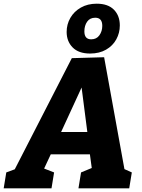

<svg xmlns="http://www.w3.org/2000/svg" viewBox="-57 -1020 770 1040"><path d="M507 -710 617 -104 657 -86 643 0H368L382 -86L440 -110L430 -184H218L182 -107L236 -86L222 0H-37L-23 -86L23 -103L332 -705ZM416 -305 385 -546 274 -305ZM304 -847Q304 -888 324 -923Q344 -958 381 -979Q418 -1000 467 -1000Q528 -1000 560 -967.5Q592 -935 592 -882Q592 -842 573 -807Q554 -772 517.5 -751Q481 -730 431 -730Q369 -730 336.5 -763Q304 -796 304 -847ZM497 -880Q497 -924 459 -924Q430 -924 415 -902.5Q400 -881 400 -850Q400 -807 437 -807Q466 -807 481.5 -829Q497 -851 497 -880Z"/></svg>

Font: Bitter Pro ExtraBold
Style: Italic
Weight: 800
Italic angle: -9°
Designer: Sol Matas, and Bitter project Authors
Foundry: Sol Matas
Version: Version 1.010